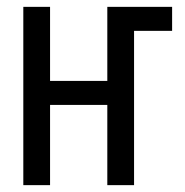

<svg xmlns="http://www.w3.org/2000/svg" viewBox="-20 -540 540 560"><path d="M48 0V-520H126V-304H293V-520H482V-450H371V0H293V-234H126V0Z"/></svg>

Font: Zed Mono
Style: Regular
Weight: 400
Monospace: yes
Designer: Belleve Invis
Foundry: Belleve Invis
Version: Version 1.0.0; ttfautohint (v1.8.4)